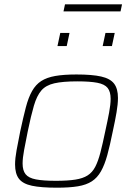

<svg xmlns="http://www.w3.org/2000/svg" viewBox="-20 -864 620 892"><path d="M244 8Q171 8 128.5 -1Q86 -10 68 -33.5Q50 -57 50 -100Q50 -128 57 -166Q64 -204 74 -254Q88 -319 100 -365Q112 -411 129 -441Q146 -471 171.5 -487.5Q197 -504 236.5 -511Q276 -518 335 -518Q408 -518 450 -508.5Q492 -499 510 -475.5Q528 -452 528 -409Q528 -381 521.5 -342.5Q515 -304 504 -254Q491 -189 478.5 -143.5Q466 -98 449 -68Q432 -38 406.5 -21.5Q381 -5 342 1.5Q303 8 244 8ZM240 -24Q294 -24 329.5 -29.5Q365 -35 387 -49Q409 -63 422.5 -89Q436 -115 446.5 -155.5Q457 -196 469 -254Q480 -304 487 -341.5Q494 -379 494 -405Q494 -438 480 -455.5Q466 -473 432 -479.5Q398 -486 339 -486Q272 -486 232.5 -477Q193 -468 172 -443.5Q151 -419 137.5 -373Q124 -327 109 -254Q99 -204 92 -167Q85 -130 85 -104Q85 -72 99 -54.5Q113 -37 147 -30.5Q181 -24 240 -24ZM457 -650 470 -711H513L500 -650ZM247 -650 260 -711H303L290 -650ZM275 -811 282 -844H547L540 -811Z"/></svg>

Font: Saira Thin
Style: Italic
Weight: 100
Italic angle: -12°
Designer: Hector Gatti with collaboration of the Omnibus-Type team
Foundry: Omnibus-Type
Version: Version 1.101